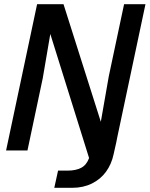

<svg xmlns="http://www.w3.org/2000/svg" viewBox="-20 -718 714 916"><path d="M220 -556 184 -345 111 0H9L157 -698H283L461 -137L499 -354L572 -698H674L539 -61L535 -40L526 0L522 18Q512 65 486 101Q460 137 418.5 157.5Q377 178 325 178H239L257 96H302Q342 96 367.5 82.5Q393 69 405 36Z"/></svg>

Font: Azeret Mono
Style: Italic
Weight: 400
Italic angle: -12°
Designer: Martin Vácha
Foundry: Displaay
Version: Version 1.000; Glyphs 3.0.3, build 3074